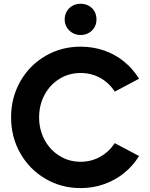

<svg xmlns="http://www.w3.org/2000/svg" viewBox="-20 -963 780 997"><path d="M37.6 -353.5Q37.6 -456.1 85.2 -540Q132.8 -624 215.6 -672.4Q298.3 -720.7 398.4 -720.7Q462.9 -720.7 520.8 -700.7Q578.6 -680.7 624.8 -642.8Q670.9 -605 702.1 -554.2L575.7 -487.3Q546.4 -533.2 500.2 -558.6Q454.1 -584 398.4 -584Q338.4 -584 289.1 -553.7Q239.7 -523.4 211.4 -470.7Q183.1 -418 183.1 -353.5Q183.1 -289.6 211.4 -236.8Q239.7 -184.1 289.1 -153.6Q338.4 -123 398.4 -123Q454.1 -123 500.2 -148.9Q546.4 -174.8 575.7 -219.7L702.1 -152.8Q670.9 -102.1 624.8 -64.7Q578.6 -27.3 520.8 -6.8Q462.9 13.7 398.4 13.7Q298.3 13.7 215.6 -34.9Q132.8 -83.5 85.2 -167.5Q37.6 -251.5 37.6 -353.5ZM315.9 -862.3Q315.9 -885.3 326.9 -904.1Q337.9 -922.9 356.7 -933.1Q375.5 -943.4 398.4 -943.4Q421.9 -943.4 440.9 -933.1Q460 -922.9 470.5 -904.1Q481 -885.3 481 -862.3Q481 -839.4 470.5 -821Q460 -802.7 440.9 -792Q421.9 -781.2 398.4 -781.2Q375.5 -781.2 356.7 -792Q337.9 -802.7 326.9 -821Q315.9 -839.4 315.9 -862.3Z"/></svg>

Font: Wanted Sans Variable
Style: Regular
Weight: 400
Designer: Original Design by Kil Hyung-jin and Kang Hanbin, Wanted Lab, Inc; Hangeul from Source Han Sans by Jang Soo-young and Ka
Foundry: Wanted Lab, Inc.
Version: Version 1.003;Glyphs 3.2 (3227)